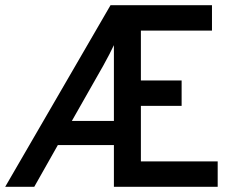

<svg xmlns="http://www.w3.org/2000/svg" viewBox="-32 -720 900 740"><path d="M-12 0 394 -700H785V-602H511V-410H668V-312H511V-98H807V0H407V-161H191L100 0ZM245 -254H407V-546Q391 -512 366 -467Z"/></svg>

Font: Overpass Light
Style: Bold
Weight: 600
Designer: Delve Withrington, Thomas Jockin
Foundry: Delve Fonts
Version: Version 3.000;DELV;Overpass